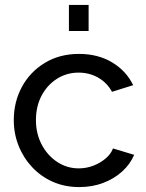

<svg xmlns="http://www.w3.org/2000/svg" viewBox="-20 -750 594 780"><path d="M302 10Q243 10 194.5 -11.5Q146 -33 110.5 -71Q75 -109 55.5 -158Q36 -207 36 -262Q36 -336 69 -397Q102 -458 162 -494.5Q222 -531 301 -531Q378 -531 435.5 -496.5Q493 -462 521 -404L435 -377Q415 -414 379 -434.5Q343 -455 299 -455Q251 -455 211.5 -430Q172 -405 149 -361.5Q126 -318 126 -262Q126 -207 149.5 -162.5Q173 -118 212.5 -92Q252 -66 300 -66Q331 -66 359.5 -77Q388 -88 409.5 -106.5Q431 -125 439 -147L525 -121Q509 -83 476.5 -53.5Q444 -24 399.5 -7Q355 10 302 10ZM260 -624V-730H340V-624Z"/></svg>

Font: Raleway Thin Medium
Style: Regular
Weight: 500
Version: Version 4.026